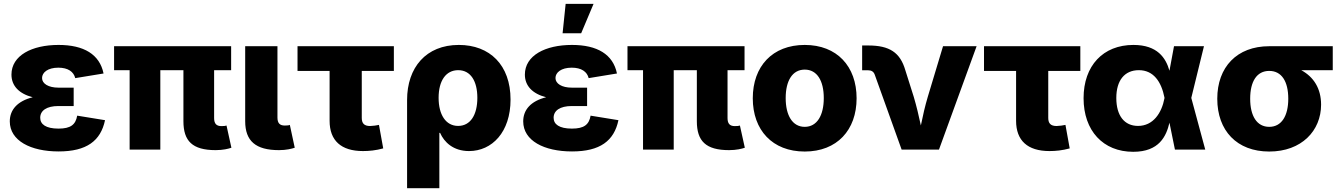

<svg xmlns="http://www.w3.org/2000/svg" viewBox="-20 -790 7076 1014"><path d="M289.6 9.8C437.5 9.8 511.7 -45.9 534.7 -155.3L387.7 -179.2C379.4 -131.8 353.5 -110.8 289.1 -110.8C221.7 -110.8 192.4 -133.8 192.4 -168C192.4 -205.6 225.6 -230 288.6 -230H369.1V-327.1H288.6C235.8 -327.1 202.1 -348.1 202.1 -377.9C202.1 -407.2 232.4 -432.6 288.1 -432.6C339.4 -432.6 369.1 -411.1 377.4 -377.4L526.9 -401.9C506.3 -502.9 422.9 -552.7 289.1 -552.7C148.4 -552.7 40.5 -497.1 40.5 -396C40.5 -336.9 80.6 -294.9 152.8 -276.4C72.3 -256.3 31.7 -210.4 31.7 -148.9C31.7 -46.9 142.1 9.8 289.6 9.8Z M1119.1 2.9C1157.7 2.9 1187 -4.4 1202.1 -9.8L1176.3 -127C1170.9 -125 1163.6 -124 1149.4 -124C1122.6 -124 1110.8 -137.2 1110.8 -166.5V-419.4H1200.7V-545.9H582.5V-419.4H664.6V0H826.7V-419.4H948.7V-149.9C948.7 -45.4 995.6 2.9 1119.1 2.9Z M1453.6 2.9C1491.7 2.9 1521 -4.4 1536.6 -9.8L1510.7 -130.4C1505.4 -127.9 1498 -127 1483.9 -127C1457 -127 1445.3 -140.1 1445.3 -169.4V-545.9H1274.9V-149.9C1274.9 -45.4 1330.1 2.9 1453.6 2.9Z M1897 7.8C1929.7 7.8 1965.3 4.4 2003.9 -6.3L1981.4 -130.4C1972.7 -127.9 1946.3 -124.5 1934.6 -124.5C1903.8 -124.5 1890.6 -138.2 1890.6 -167V-415.5H2060.1V-545.9H1551.3V-415.5H1720.7V-151.9C1720.7 -47.9 1781.2 7.8 1897 7.8Z M2129.9 204.1H2300.3V-88.4H2304.2C2325.7 -39.1 2374 7.8 2457 7.8C2578.6 7.8 2676.3 -92.3 2676.3 -264.2C2676.3 -446.8 2566.4 -552.7 2403.3 -552.7C2230 -552.7 2129.9 -433.6 2129.9 -261.7ZM2399.4 -125C2334.5 -125 2296.4 -184.1 2296.4 -273.4C2296.4 -363.8 2335 -419.4 2399.9 -419.4C2465.8 -419.4 2501 -361.3 2501 -273.4C2501 -183.6 2464.8 -125 2399.4 -125Z M3001 9.8C3148.9 9.8 3223.1 -45.9 3246.1 -155.3L3099.1 -179.2C3090.8 -131.8 3064.9 -110.8 3000.5 -110.8C2933.1 -110.8 2903.8 -133.8 2903.8 -168C2903.8 -205.6 2937 -230 3000 -230H3080.6V-327.1H3000C2947.3 -327.1 2913.6 -348.1 2913.6 -377.9C2913.6 -407.2 2943.8 -432.6 2999.5 -432.6C3050.8 -432.6 3080.6 -411.1 3088.9 -377.4L3238.3 -401.9C3217.8 -502.9 3134.3 -552.7 3000.5 -552.7C2859.9 -552.7 2752 -497.1 2752 -396C2752 -336.9 2792 -294.9 2864.3 -276.4C2783.7 -256.3 2743.2 -210.4 2743.2 -148.9C2743.2 -46.9 2853.5 9.8 3001 9.8ZM2951.2 -614.3H3049.3L3114.7 -769.5H2967.3Z M3830.6 2.9C3869.1 2.9 3898.4 -4.4 3913.6 -9.8L3887.7 -127C3882.3 -125 3875 -124 3860.8 -124C3834 -124 3822.3 -137.2 3822.3 -166.5V-419.4H3912.1V-545.9H3293.9V-419.4H3376V0H3538.1V-419.4H3660.2V-149.9C3660.2 -45.4 3707 2.9 3830.6 2.9Z M4230 10.3C4400.4 10.3 4503.9 -103 4503.9 -271C4503.9 -439.5 4400.4 -552.7 4230 -552.7C4059.1 -552.7 3955.6 -439.5 3955.6 -271C3955.6 -103 4059.1 10.3 4230 10.3ZM4230 -120.1C4164.6 -120.1 4129.4 -181.2 4129.4 -272C4129.4 -363.3 4164.6 -422.4 4230 -422.4C4295.4 -422.4 4330.6 -363.3 4330.6 -272C4330.6 -181.2 4295.4 -120.1 4230 -120.1Z M4741.7 0H4939L5137.7 -545.9H4960.4L4879.9 -278.8C4865.2 -229.5 4854 -180.2 4843.3 -127.4C4832 -180.2 4820.3 -229.5 4805.7 -278.8L4761.2 -419.4C4733.9 -513.2 4677.2 -549.8 4565.9 -549.8H4533.2V-418.9H4564C4582.5 -418.9 4593.8 -411.6 4599.6 -396Z M5522.5 7.8C5555.2 7.8 5590.8 4.4 5629.4 -6.3L5606.9 -130.4C5598.1 -127.9 5571.8 -124.5 5560.1 -124.5C5529.3 -124.5 5516.1 -138.2 5516.1 -167V-415.5H5685.5V-545.9H5176.8V-415.5H5346.2V-151.9C5346.2 -47.9 5406.7 7.8 5522.5 7.8Z M5964.8 11.7C6102.1 11.7 6139.6 -70.8 6156.2 -142.1L6185.1 0H6345.2L6271.5 -272.9L6338.4 -545.9H6180.2L6156.2 -416.5C6137.2 -483.4 6093.3 -552.7 5965.8 -552.7C5805.7 -552.7 5702.6 -442.9 5702.6 -271.5C5702.6 -99.6 5805.7 11.7 5964.8 11.7ZM6129.9 -272.9V-271.5C6115.2 -192.4 6069.8 -125 5990.2 -125C5918 -125 5875.5 -179.2 5875.5 -272.5C5875.5 -365.7 5919.4 -419.4 5994.6 -419.4C6071.8 -419.4 6113.3 -358.9 6129.9 -274.4Z M6683.1 10.3C6854 10.3 6957 -99.6 6957 -237.3C6957 -322.3 6918 -383.8 6852.1 -419.4H7018.6V-545.9H6683.1C6512.2 -545.9 6408.7 -435.5 6408.7 -268.6C6408.7 -100.1 6512.2 10.3 6683.1 10.3ZM6683.1 -415.5C6748.5 -415.5 6783.7 -360.4 6783.7 -268.6C6783.7 -178.2 6748.5 -120.1 6683.1 -120.1C6617.7 -120.1 6582.5 -177.7 6582.5 -268.6C6582.5 -360.4 6617.7 -415.5 6683.1 -415.5Z"/></svg>

Font: Inter ExtraBold
Style: Regular
Weight: 800
Designer: Rasmus Andersson
Foundry: rsms
Version: Version 4.001;git-9221beed3